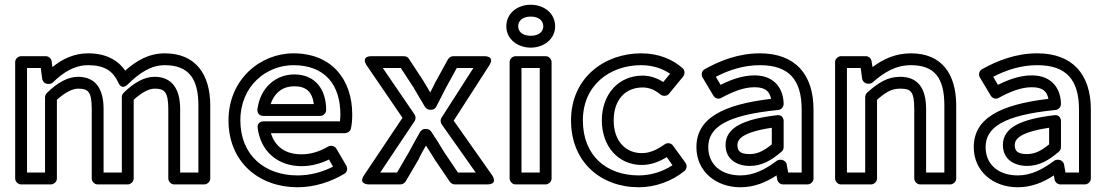

<svg xmlns="http://www.w3.org/2000/svg" viewBox="-20 -753 4669 810"><path d="M94 -25V-466H152L158 -421C160 -408 171 -399 182 -399H187C194 -399 200 -402 204 -406C247 -448 294 -478 352 -478C423 -478 457 -452 479 -405C479 -405 491 -370 519 -397C569 -446 617 -478 675 -478C774 -478 817 -424 817 -308V-25H740V-293C740 -380 704 -429 632 -429C588 -429 545 -404 501 -361C496 -356 494 -349 494 -343V-25H417V-293C417 -380 382 -429 309 -429C266 -429 222 -404 178 -361C173 -356 170 -349 170 -343V-25ZM44 0C44 11 54 25 69 25H195C206 25 220 15 220 0V-332C256 -365 288 -379 309 -379C351 -379 367 -368 367 -293V0C367 11 377 25 392 25H519C530 25 544 15 544 0V-332C580 -365 610 -379 632 -379C672 -379 690 -368 690 -293V0C690 11 700 25 715 25H842C853 25 867 15 867 0V-308C867 -440 805 -528 675 -528C608 -528 556 -497 508 -455C477 -501 424 -528 352 -528C292 -528 243 -504 201 -470L198 -494C197 -505 186 -516 173 -516H69C58 -516 44 -506 44 -491Z M994 -245C994 -391 1104 -478 1218 -478C1350 -478 1416 -396 1416 -270C1416 -260 1415 -249 1414 -241H1092C1082 -241 1064 -235 1067 -213C1080 -112 1154 -52 1252 -52C1294 -52 1333 -63 1368 -80L1385 -50C1340 -27 1289 -13 1235 -13C1097 -13 994 -98 994 -245ZM944 -245C944 -68 1074 37 1235 37C1309 37 1378 13 1433 -20C1444 -26 1448 -42 1441 -54L1399 -126C1393 -136 1377 -142 1365 -135C1328 -114 1293 -102 1252 -102C1185 -102 1141 -133 1123 -191H1435C1444 -191 1457 -198 1460 -209C1464 -225 1466 -246 1466 -270C1466 -418 1379 -528 1218 -528C1079 -528 944 -419 944 -245ZM1091 -264H1331C1346 -264 1356 -278 1356 -289C1356 -376 1310 -439 1221 -439C1145 -439 1078 -385 1066 -292C1065 -282 1069 -264 1091 -264ZM1122 -314C1139 -365 1176 -389 1221 -389C1273 -389 1297 -365 1304 -314Z M1584 -25 1729 -242C1735 -251 1734 -262 1729 -270L1595 -466H1671L1724 -385C1740 -357 1757 -329 1773 -302C1778 -295 1785 -290 1794 -290H1799C1809 -290 1817 -296 1821 -304C1834 -330 1850 -360 1863 -386L1907 -466H1977L1843 -257C1837 -248 1838 -237 1843 -229L1987 -25H1912L1854 -111C1836 -141 1818 -170 1799 -198C1794 -205 1786 -209 1778 -209H1773C1764 -209 1756 -203 1752 -196C1737 -169 1719 -138 1704 -109L1655 -25ZM1516 -14C1489 26 1537 25 1537 25H1669C1676 25 1686 21 1691 13L1748 -84V-86C1757 -104 1766 -120 1777 -139C1788 -121 1801 -102 1812 -84V-83L1878 14C1882 20 1891 25 1899 25H2035C2084 25 2056 -14 2056 -14L1894 -244L2044 -477C2070 -518 2023 -516 2023 -516H1892C1884 -516 1875 -511 1870 -503L1819 -410L1818 -409C1811 -394 1804 -380 1795 -363C1786 -379 1776 -395 1767 -410L1766 -412L1705 -505C1701 -512 1693 -516 1684 -516H1548C1499 -516 1527 -477 1527 -477L1678 -256Z M2219 -602C2183 -602 2166 -621 2166 -642C2166 -664 2183 -683 2219 -683C2255 -683 2272 -664 2272 -642C2272 -621 2255 -602 2219 -602ZM2219 -552C2273 -552 2322 -587 2322 -642C2322 -698 2274 -733 2219 -733C2164 -733 2116 -698 2116 -642C2116 -587 2165 -552 2219 -552ZM2180 -25V-466H2257V-25ZM2130 0C2130 11 2140 25 2155 25H2282C2293 25 2307 15 2307 0V-491C2307 -502 2297 -516 2282 -516H2155C2144 -516 2130 -506 2130 -491Z M2439 -245C2439 -393 2552 -478 2685 -478C2737 -478 2777 -462 2807 -442L2778 -407C2751 -424 2723 -434 2691 -434C2589 -434 2519 -355 2519 -245C2519 -136 2588 -57 2688 -57C2729 -57 2765 -73 2793 -90L2817 -56C2773 -27 2723 -13 2675 -13C2539 -13 2439 -96 2439 -245ZM2389 -245C2389 -68 2516 37 2675 37C2742 37 2813 13 2868 -32C2877 -40 2880 -55 2872 -66L2819 -139C2811 -150 2795 -152 2784 -144C2756 -124 2724 -107 2688 -107C2619 -107 2569 -158 2569 -245C2569 -333 2619 -384 2691 -384C2718 -384 2741 -375 2767 -354C2776 -347 2793 -346 2802 -357L2862 -430C2870 -440 2870 -456 2860 -465C2820 -501 2761 -528 2685 -528C2530 -528 2389 -425 2389 -245Z M2968 -132C2968 -214 3040 -267 3263 -289C3276 -290 3286 -302 3286 -315C3285 -376 3250 -435 3163 -435C3111 -435 3062 -416 3020 -395L3000 -429C3054 -457 3116 -478 3186 -478C3308 -478 3362 -417 3362 -291V-25H3305L3299 -59C3297 -71 3285 -79 3274 -79H3271C3265 -79 3260 -77 3256 -74C3210 -39 3160 -13 3104 -13C3020 -13 2968 -61 2968 -132ZM2918 -132C2918 -31 2999 37 3104 37C3162 37 3212 16 3256 -13L3259 5C3261 15 3271 25 3284 25H3387C3398 25 3412 15 3412 0V-291C3412 -439 3335 -528 3186 -528C3094 -528 3015 -496 2953 -461C2940 -454 2937 -437 2944 -426L2990 -349C2997 -338 3011 -333 3023 -340C3069 -365 3116 -385 3163 -385C3212 -385 3227 -365 3233 -336C3031 -312 2918 -255 2918 -132ZM3041 -141C3041 -79 3091 -53 3143 -53C3196 -53 3236 -78 3277 -113C3283 -118 3286 -125 3286 -132V-242C3286 -252 3280 -270 3258 -267C3114 -250 3041 -214 3041 -141ZM3091 -141C3091 -165 3110 -195 3236 -214V-144C3203 -117 3176 -103 3143 -103C3104 -103 3091 -115 3091 -141Z M3553 -25V-466H3611L3617 -422C3619 -409 3630 -400 3641 -400H3646C3652 -400 3658 -402 3662 -406C3709 -447 3758 -478 3823 -478C3923 -478 3964 -424 3964 -308V-25H3887V-293C3887 -380 3853 -429 3778 -429C3722 -429 3683 -402 3638 -362C3633 -357 3630 -350 3630 -343V-25ZM3503 0C3503 11 3513 25 3528 25H3655C3666 25 3680 15 3680 0V-332C3719 -366 3742 -379 3778 -379C3822 -379 3837 -368 3837 -293V0C3837 11 3847 25 3862 25H3989C4000 25 4014 15 4014 0V-308C4014 -440 3954 -528 3823 -528C3757 -528 3705 -503 3661 -470L3657 -494C3656 -505 3646 -516 3633 -516H3528C3517 -516 3503 -506 3503 -491Z M4138 -132C4138 -214 4210 -267 4433 -289C4446 -290 4456 -302 4456 -315C4455 -376 4420 -435 4333 -435C4281 -435 4232 -416 4190 -395L4170 -429C4224 -457 4286 -478 4356 -478C4478 -478 4532 -417 4532 -291V-25H4475L4469 -59C4467 -71 4455 -79 4444 -79H4441C4435 -79 4430 -77 4426 -74C4380 -39 4330 -13 4274 -13C4190 -13 4138 -61 4138 -132ZM4088 -132C4088 -31 4169 37 4274 37C4332 37 4382 16 4426 -13L4429 5C4431 15 4441 25 4454 25H4557C4568 25 4582 15 4582 0V-291C4582 -439 4505 -528 4356 -528C4264 -528 4185 -496 4123 -461C4110 -454 4107 -437 4114 -426L4160 -349C4167 -338 4181 -333 4193 -340C4239 -365 4286 -385 4333 -385C4382 -385 4397 -365 4403 -336C4201 -312 4088 -255 4088 -132ZM4211 -141C4211 -79 4261 -53 4313 -53C4366 -53 4406 -78 4447 -113C4453 -118 4456 -125 4456 -132V-242C4456 -252 4450 -270 4428 -267C4284 -250 4211 -214 4211 -141ZM4261 -141C4261 -165 4280 -195 4406 -214V-144C4373 -117 4346 -103 4313 -103C4274 -103 4261 -115 4261 -141Z"/></svg>

Font: Falling Sky
Style: ExtOu
Weight: 400
Designer: Paul D. Hunt
Foundry: Adobe Systems Incorporated
Version: Version 1.02